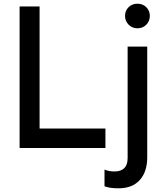

<svg xmlns="http://www.w3.org/2000/svg" viewBox="-20 -800 892 1038"><path d="M86 -765H194V-105H550V0H86ZM545 207V117Q570 127 598 127Q670 127 670 55V-548H776V49Q776 129 735.5 173.5Q695 218 621 218Q572 218 545 207ZM656 -714Q656 -742 675 -761Q694 -780 723 -780Q752 -780 771 -761Q790 -742 790 -714Q790 -686 771 -666.5Q752 -647 723 -647Q695 -647 675.5 -666.5Q656 -686 656 -714Z"/></svg>

Font: Application Medium
Style: Regular
Weight: 500
Designer: Wei Huang
Foundry: Wei Huang
Version: Version 0.012